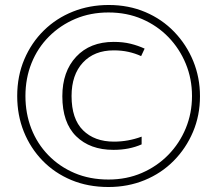

<svg xmlns="http://www.w3.org/2000/svg" viewBox="-20 -835 871 770"><path d="M415 -85Q333 -85 266 -113Q199 -141 150.5 -191Q102 -241 75.5 -307Q49 -373 49 -450Q49 -530 77.5 -597Q106 -664 156 -713Q206 -762 272.5 -788.5Q339 -815 416 -815Q496 -815 563 -786.5Q630 -758 679 -707Q728 -656 755 -590Q782 -524 782 -449Q782 -372 754 -306Q726 -240 676.5 -190Q627 -140 560 -112.5Q493 -85 415 -85ZM415 -115Q488 -115 549 -141.5Q610 -168 655 -214Q700 -260 725 -320.5Q750 -381 750 -450Q750 -519 725 -579.5Q700 -640 655.5 -686Q611 -732 550 -758.5Q489 -785 415 -785Q343 -785 282.5 -759.5Q222 -734 176.5 -688.5Q131 -643 106.5 -582Q82 -521 82 -450Q82 -380 105.5 -319.5Q129 -259 173.5 -213Q218 -167 279 -141Q340 -115 415 -115ZM435 -234Q341 -234 285.5 -288.5Q230 -343 230 -449Q230 -548 285.5 -607.5Q341 -667 436 -667Q474 -667 504 -659.5Q534 -652 560 -640L546 -610Q522 -621 495 -627Q468 -633 436 -633Q358 -633 312.5 -584Q267 -535 267 -450Q267 -358 313 -312.5Q359 -267 437 -267Q494 -267 548 -287V-256Q523 -245 495 -239.5Q467 -234 435 -234Z"/></svg>

Font: Noto Sans Telugu UI SemiCondensed ExtraLight
Style: Regular
Weight: 200
Width: 4
Designer: Jelle Bosma - Monotype Design Team
Foundry: Monotype Imaging Inc.
Version: Version 2.005; ttfautohint (v1.8.4.7-5d5b)